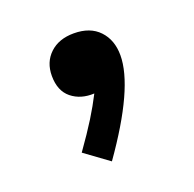

<svg xmlns="http://www.w3.org/2000/svg" viewBox="-75 -272 512 506"><g transform="rotate(-20 181.0 -19.0)"><path d="M179.2 -195.3Q225.1 -195.3 250.2 -168.7Q275.4 -142.1 275.4 -99.1Q275.4 -8.8 158.7 156.2L91.8 107.4Q123 63.5 142.1 32.7Q161.1 2 176.3 -27.8Q138.2 -25.9 112.5 -46.6Q86.9 -67.4 86.9 -109.4Q86.9 -147.9 112.1 -171.6Q137.2 -195.3 179.2 -195.3Z"/></g></svg>

Font: Pinar-DS4-FD ExtraBold
Style: Regular
Weight: 800
Designer: Amin Abedi
Version: Version 3.000